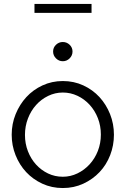

<svg xmlns="http://www.w3.org/2000/svg" viewBox="-20 -939 635 969"><path d="M297 10Q241 10 193.5 -12Q146 -34 112 -70.5Q78 -107 58.5 -156Q39 -205 39 -259Q39 -314 59 -363Q79 -412 113 -449Q147 -486 194.5 -508Q242 -530 297 -530Q353 -530 400.5 -508Q448 -486 482 -449Q516 -412 535.5 -363Q555 -314 555 -259Q555 -205 536 -156Q517 -107 482.5 -70.5Q448 -34 400.5 -12Q353 10 297 10ZM106 -258Q106 -214 121 -175.5Q136 -137 162 -108.5Q188 -80 222.5 -63.5Q257 -47 297 -47Q336 -47 371 -64Q406 -81 432.5 -110Q459 -139 474 -177.5Q489 -216 489 -260Q489 -304 474 -342.5Q459 -381 432.5 -410Q406 -439 371 -455.5Q336 -472 297 -472Q258 -472 223 -455Q188 -438 162 -409Q136 -380 121 -341Q106 -302 106 -258ZM248 -679Q248 -699 262.5 -713Q277 -727 297 -727Q317 -727 331.5 -713Q346 -699 346 -679Q346 -659 331.5 -644.5Q317 -630 297 -630Q277 -630 262.5 -644.5Q248 -659 248 -679ZM154 -874V-919H442V-874Z"/></svg>

Font: Rising Sun Light
Style: Regular
Weight: 300
Designer: Matt McInerney, Pablo Impallari, Rodrigo Fuenzalida (Raleway font), Stephen Hutchings (Greek), Cristiano Sobral (main ch
Foundry: The Rising Sun Project Authors
Version: Version 4.327; ttfautohint (v1.8.4.7-5d5b-dirty)